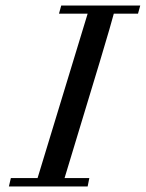

<svg xmlns="http://www.w3.org/2000/svg" viewBox="-20 -670 524 690"><path d="M200 -650H484L476 -621H389Q376 -568 212 -30H301L295 0H12L19 -30H115L295 -621H192Z"/></svg>

Font: GFS Solomos
Style: Regular
Weight: 400
Designer: George D. Matthiopoulos
Foundry: George D. Matthiopoulos
Version: Version 1.000